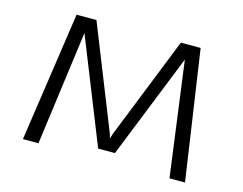

<svg xmlns="http://www.w3.org/2000/svg" viewBox="-97 -852 1269 1003"><g transform="rotate(15 537.5 -350.0)"><path d="M98.5 0 201 -700H308.5L529.5 -145L536.5 -120L544 -145L765 -700H872L975 0H891L808 -620L581.5 -53.5H491L265.5 -618L182.5 0Z"/></g></svg>

Font: Trispace SemiExpanded Light
Style: Regular
Weight: 300
Width: 6
Designer: Tyler Finck
Foundry: Etcetera Type Company
Version: Version 1.210; ttfautohint (v1.8.3)